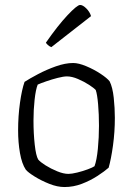

<svg xmlns="http://www.w3.org/2000/svg" viewBox="-20 -754 536 774"><path d="M240 0Q211 0 178.5 -13Q146 -26 119.5 -42.5Q93 -59 84 -70Q68 -94 60.5 -137Q53 -180 53 -228Q53 -286 60.5 -339.5Q68 -393 79 -424Q99 -437 133 -455Q167 -473 205 -486.5Q243 -500 275 -500Q297 -500 328 -487Q359 -474 385.5 -456.5Q412 -439 422 -426Q434 -402 438.5 -360Q443 -318 443 -279Q443 -222 435.5 -167.5Q428 -113 418 -78Q401 -63 372.5 -44.5Q344 -26 310 -13Q276 0 240 0ZM256 -53Q269 -53 291.5 -58.5Q314 -64 334 -71.5Q354 -79 361 -84Q370 -108 374.5 -154Q379 -200 379 -247Q379 -293 375.5 -333.5Q372 -374 366 -391Q359 -399 339 -412Q319 -425 294.5 -435.5Q270 -446 250 -446Q236 -446 212.5 -440Q189 -434 166 -426Q143 -418 132 -413Q124 -393 119.5 -352Q115 -311 115 -268Q115 -216 120 -171Q125 -126 134 -111Q142 -101 163.5 -87.5Q185 -74 210.5 -63.5Q236 -53 256 -53ZM187 -564Q179 -567 173 -572.5Q167 -578 165 -582Q213 -651 252 -692.5Q291 -734 303 -734Q314 -734 328 -720Q342 -706 347 -689Z"/></svg>

Font: Texturina 72pt ExtraLight
Style: Regular
Weight: 200
Designer: Guillermo Torres Carreño
Foundry: Omnibus-Type
Version: Version 1.002; ttfautohint (v1.8.3)